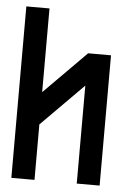

<svg xmlns="http://www.w3.org/2000/svg" viewBox="-48 -658 455 694"><g transform="rotate(5 179.5 -311.0)"><path d="M339.8 0H256.8V-355.5Q206.1 -303.7 103.5 -201.2V0H19.5V-622.1H103.5V-318.4Q154.3 -370.1 256.8 -472.7H339.8Z"/></g></svg>

Font: mr_KirucoupageG
Style: Regular
Weight: 400
Designer: Jan Henkel
Version: Version 1.00 May 25, 2020, initial release